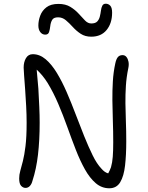

<svg xmlns="http://www.w3.org/2000/svg" viewBox="-20 -1001 794 1031"><path d="M117 8Q104 8 93.5 -3Q83 -14 83 -43Q83 -63 89 -84Q95 -105 103 -136.5Q111 -168 117 -217Q123 -266 123 -342Q123 -385 120.5 -431.5Q118 -478 115 -520.5Q112 -563 109.5 -594.5Q107 -626 107 -638Q107 -668 119.5 -689Q132 -710 156 -710Q193 -710 225 -683Q257 -656 285 -610Q313 -564 338 -506.5Q363 -449 386 -388Q409 -327 432 -270Q455 -213 477.5 -167Q500 -121 525 -95Q542 -75 561 -70Q570 -86 576 -103Q583 -127 585.5 -159Q588 -191 588 -237Q588 -296 586 -352Q584 -408 583.5 -461.5Q583 -515 586 -564.5Q589 -614 599 -660Q604 -684 613 -694.5Q622 -705 638 -705Q651 -705 659 -695Q667 -685 670 -669.5Q673 -654 669 -635Q659 -587 656 -540Q653 -493 653.5 -446Q654 -399 656 -348.5Q658 -298 658 -242Q658 -169 651.5 -112Q645 -55 625.5 -22.5Q606 10 567 10Q526 10 494 -17.5Q462 -45 436 -91.5Q410 -138 387 -197Q364 -256 341.5 -319Q319 -382 293 -443Q267 -504 236 -555Q210 -597 177 -627Q182 -572 186 -525Q189 -472 191 -426.5Q193 -381 193 -342Q193 -248 184 -170.5Q175 -93 154 -29Q150 -13 140.5 -2.5Q131 8 117 8ZM223 -815Q207 -815 196.5 -828.5Q186 -842 186 -864Q186 -890 196 -917Q206 -944 229.5 -962Q253 -980 294 -980Q332 -980 358 -964Q384 -948 402.5 -927.5Q421 -907 436.5 -891Q452 -875 470 -875Q492 -875 502 -885.5Q512 -896 516 -912Q520 -928 522 -944Q524 -960 529.5 -970.5Q535 -981 548 -981Q562 -981 572 -970.5Q582 -960 582 -933Q582 -876 552.5 -840Q523 -804 470 -804Q437 -804 413.5 -819.5Q390 -835 371 -856Q352 -877 333.5 -892.5Q315 -908 292 -908Q268 -908 260 -894Q252 -880 250 -861.5Q248 -843 243.5 -829Q239 -815 223 -815Z"/></svg>

Font: Shantell Sans Light Light
Style: Regular
Weight: 300
Version: Version 1.008;[ac192a2d6]